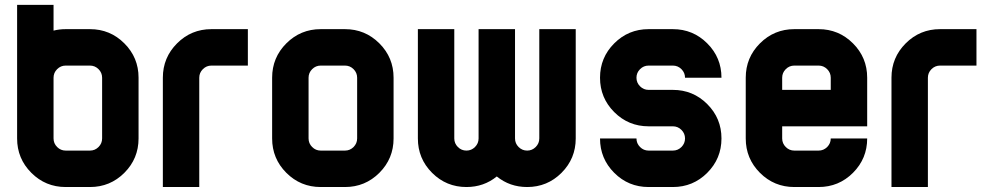

<svg xmlns="http://www.w3.org/2000/svg" viewBox="-20 -752 3995 772"><path d="M195.3 -439.5V-195.3Q195.3 -175.3 209.7 -160.9Q224.1 -146.5 244.1 -146.5H341.8Q361.8 -146.5 376.2 -160.9Q390.6 -175.3 390.6 -195.3V-439.5Q390.6 -459.5 376.2 -473.9Q361.8 -488.3 341.8 -488.3H244.1Q224.1 -488.3 209.7 -473.9Q195.3 -459.5 195.3 -439.5ZM48.8 -732.4H195.3V-628.9Q218.8 -634.8 244.1 -634.8H341.8Q422.9 -634.8 480 -577.6Q537.1 -520.5 537.1 -439.9V-195.3Q537.1 -114.3 480 -57.1Q422.9 0 341.8 0H244.1Q163.1 0 106 -57.1Q48.8 -114.3 48.8 -195.3Z M781.2 -439.5V0H634.8V-439.5Q634.8 -520.5 691.9 -577.6Q749 -634.8 830.1 -634.8H976.6V-488.3H830.1Q810.1 -488.3 795.7 -473.9Q781.2 -459.5 781.2 -439.5Z M1367.2 -488.3H1269.5Q1249.5 -488.3 1235.1 -473.9Q1220.7 -459.5 1220.7 -439.5V-195.3Q1220.7 -175.3 1235.1 -160.9Q1249.5 -146.5 1269.5 -146.5H1367.2Q1387.2 -146.5 1401.6 -160.9Q1416 -175.3 1416 -195.3V-439.5Q1416 -459.5 1401.6 -473.9Q1387.2 -488.3 1367.2 -488.3ZM1269.5 -634.8H1367.2Q1448.2 -634.8 1505.4 -577.6Q1562.5 -520.5 1562.5 -439.5V-195.3Q1562.5 -114.3 1505.4 -57.1Q1448.2 0 1367.2 0H1269.5Q1188.5 0 1131.3 -57.1Q1074.2 -114.3 1074.2 -195.3V-439.5Q1074.2 -520.5 1131.3 -577.6Q1188.5 -634.8 1269.5 -634.8Z M1660.2 -195.3V-634.8H1806.6V-195.3Q1806.6 -175.3 1821 -160.9Q1835.4 -146.5 1855.5 -146.5Q1875.5 -146.5 1889.9 -160.9Q1904.3 -175.3 1904.3 -195.3V-634.8H2050.8V-195.3Q2050.8 -175.3 2065.2 -160.9Q2079.6 -146.5 2099.6 -146.5Q2119.6 -146.5 2134 -160.9Q2148.4 -175.3 2148.4 -195.3V-634.8H2294.9V-195.3Q2294.9 -114.3 2237.8 -57.1Q2180.7 0 2099.6 0Q2029.8 0 1977.5 -42.5Q1925.3 0 1855.5 0Q1774.4 0 1717.3 -57.1Q1660.2 -114.3 1660.2 -195.3Z M2685.5 -634.8Q2766.6 -634.8 2823.7 -577.6Q2880.9 -520.5 2880.9 -439.5H2734.4Q2734.4 -459.5 2720 -473.9Q2705.6 -488.3 2685.5 -488.3H2587.9Q2567.9 -488.3 2553.5 -473.9Q2539.1 -459.5 2539.1 -439.5Q2539.1 -419.4 2553.5 -405Q2567.9 -390.6 2587.9 -390.6H2685.5Q2766.6 -390.6 2823.7 -333.5Q2880.9 -276.4 2880.9 -195.3Q2880.9 -114.3 2823.7 -57.1Q2766.6 0 2685.5 0H2587.9Q2506.8 0 2449.7 -57.1Q2392.6 -114.3 2392.6 -195.3H2539.1Q2539.1 -175.3 2553.5 -160.9Q2567.9 -146.5 2587.9 -146.5H2685.5Q2705.6 -146.5 2720 -160.9Q2734.4 -175.3 2734.4 -195.3Q2734.4 -215.3 2720 -229.7Q2705.6 -244.1 2685.5 -244.1H2587.9Q2506.8 -244.1 2449.7 -301.3Q2392.6 -358.4 2392.6 -439.5Q2392.6 -520.5 2449.7 -577.6Q2506.8 -634.8 2587.9 -634.8Z M3271.5 -488.3H3173.8Q3153.8 -488.3 3139.4 -473.9Q3125 -459.5 3125 -439.5V-390.6H3320.3V-439.5Q3320.3 -459.5 3305.9 -473.9Q3291.5 -488.3 3271.5 -488.3ZM3173.8 -634.8H3271.5Q3352.5 -634.8 3409.7 -577.6Q3466.8 -520.5 3466.8 -439.5V-244.1H3125V-195.3Q3125 -175.3 3139.4 -160.9Q3153.8 -146.5 3173.8 -146.5H3271.5Q3291.5 -146.5 3305.9 -160.9Q3320.3 -175.3 3320.3 -195.3H3466.8Q3466.8 -114.3 3409.7 -57.1Q3352.5 0 3271.5 0H3173.8Q3092.8 0 3035.6 -57.1Q2978.5 -114.3 2978.5 -195.3V-439.5Q2978.5 -520.5 3035.6 -577.6Q3092.8 -634.8 3173.8 -634.8Z M3710.9 -439.5V0H3564.5V-439.5Q3564.5 -520.5 3621.6 -577.6Q3678.7 -634.8 3759.8 -634.8H3906.2V-488.3H3759.8Q3739.7 -488.3 3725.3 -473.9Q3710.9 -459.5 3710.9 -439.5Z"/></svg>

Font: Audex
Style: Regular
Weight: 400
Designer: GGBotNet
Foundry: GGBotNet
Version: 1.00